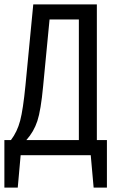

<svg xmlns="http://www.w3.org/2000/svg" viewBox="-20 -708 542 876"><path d="M421.9 -68.8H467.8V147.9H407.2L394 0H74.2L61 147.9H0V-68.8H29.8Q58.6 -106.4 72 -157.5Q85.4 -208.5 96.2 -318.8L131.8 -688H421.9ZM339.8 -68.8V-619.1H206.1L176.8 -314.9Q166.5 -204.6 150.4 -155.8Q134.3 -106.9 100.1 -68.8Z"/></svg>

Font: Fira Sans Compressed Book
Style: Regular
Weight: 350
Width: 1
Designer: Carrois Corporate & Edenspiekermann AG
Foundry: Carrois Corporate GbR & Edenspiekermann AG
Version: Version 4.203;PS 004.203;hotconv 1.0.88;makeotf.lib2.5.64775